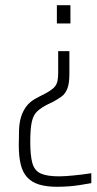

<svg xmlns="http://www.w3.org/2000/svg" viewBox="-20 -530 370 736"><path d="M199 186Q159 186 130.5 177.5Q102 169 84.5 150Q67 131 59.5 100.5Q52 70 52 26Q52 -5 53 -32Q54 -59 60.5 -81Q67 -103 80.5 -121.5Q94 -140 118 -153L133 -161Q156 -172 170 -181Q184 -190 191 -199Q198 -208 200.5 -220.5Q203 -233 203 -252V-334H246V-247Q246 -210 238 -190Q230 -170 216 -160Q202 -150 184 -140L165 -131Q139 -118 123.5 -104Q108 -90 102 -63.5Q96 -37 96 15Q96 66 104 95Q112 124 136 135Q160 146 207 146Q219 146 233 145Q247 144 262.5 142.5Q278 141 294.5 139Q311 137 330 134V172Q308 176 285.5 179.5Q263 183 241.5 184.5Q220 186 199 186ZM198 -440V-510H250V-440Z"/></svg>

Font: Saira Condensed ExtraLight
Style: Regular
Weight: 250
Width: 3
Designer: Hector Gatti with collaboration of the Omnibus-Type team
Foundry: Omnibus-Type
Version: Version 1.101